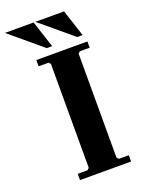

<svg xmlns="http://www.w3.org/2000/svg" viewBox="-226 -933 750 1007"><g transform="rotate(-20 149.5 -430.0)"><path d="M325 -635H270L260 -625V-45L270 -35H325V0H40V-35H95L105 -45V-625L95 -635H40V-670H325ZM283 -710 104 -860H264L313 -710ZM113 -710 -66 -860H94L143 -710Z"/></g></svg>

Font: Brygada 1918
Style: Regular
Weight: 400
Designer: Mateusz Machalski | Borys Kosmynka | Przemek Hoffer
Foundry: NIEPODLEGLA 2018
Version: Version 3.006